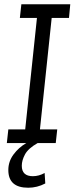

<svg xmlns="http://www.w3.org/2000/svg" viewBox="-20 -670 350 899"><path d="M192 189Q154 209 112 209Q19 209 19 126Q19 86 43.5 53Q68 20 103 0H12L19 -64H98L153 -586H73L80 -650H309L303 -586H222L167 -64H248L241 0H156Q112 25 97 53Q82 81 82 106Q82 155 134 155Q162 155 189 140Z"/></svg>

Font: Zilla Slab Regular
Style: Italic
Weight: 400
Italic angle: -6°
Designer: Typotheque.com
Foundry: Typotheque type foundry
Version: Version 1.1; 2017; ttfautohint (v1.6)